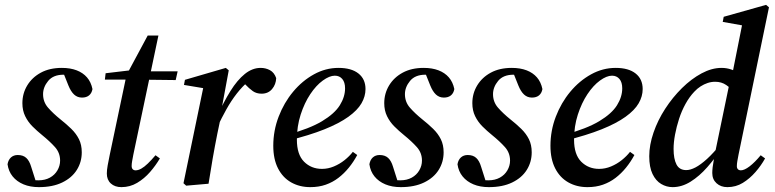

<svg xmlns="http://www.w3.org/2000/svg" viewBox="-20 -755 3183 789"><path d="M140 14Q104 14 76.5 2.5Q49 -9 32 -30Q15 -51 11 -80Q14 -98 25 -108Q36 -118 53 -118Q75 -118 88 -106Q101 -94 108 -70L129 -4L76 -22Q92 -18 106 -16Q120 -14 138 -14Q165 -14 185 -25Q205 -36 216 -55Q227 -74 227 -95Q227 -127 206 -150.5Q185 -174 153 -200Q132 -217 113.5 -235.5Q95 -254 83.5 -277.5Q72 -301 72 -331Q72 -371 92 -404Q112 -437 148 -456.5Q184 -476 234 -476Q269 -476 295 -466Q321 -456 337.5 -437Q354 -418 360 -389Q357 -372 346 -363Q335 -354 317 -354Q298 -354 284.5 -366.5Q271 -379 261 -404L239 -459L285 -444Q276 -445 265 -446.5Q254 -448 241 -448Q199 -448 178 -422.5Q157 -397 157 -368Q157 -336 177.5 -312.5Q198 -289 229 -264Q253 -245 273 -225.5Q293 -206 304.5 -183Q316 -160 316 -129Q316 -89 295.5 -56.5Q275 -24 235.5 -5Q196 14 140 14Z M411 -428 414 -454 532 -468V-462H710L702 -426L529 -428H525ZM479 14Q452 14 435.5 -1Q419 -16 419 -42Q419 -56 422.5 -75.5Q426 -95 431 -119L500 -447L587 -609H631L528 -120Q525 -104 523 -93Q521 -82 521 -73Q521 -64 525.5 -59.5Q530 -55 537 -55Q548 -55 560.5 -62Q573 -69 587.5 -83Q602 -97 619 -117L637 -104Q620 -75 596.5 -48Q573 -21 543.5 -3.5Q514 14 479 14Z M873 -233 862 -276H872Q899 -336 927 -381Q955 -426 986 -451Q1017 -476 1051 -476Q1072 -476 1089.5 -466.5Q1107 -457 1115 -434Q1114 -408 1098 -389Q1082 -370 1055 -370Q1034 -370 1019 -380.5Q1004 -391 986 -410L973 -425L1003 -429V-423Q976 -400 953 -370.5Q930 -341 910.5 -306Q891 -271 873 -233ZM734 -2 817 -403 838 -389 736 -406 740 -427 908 -476 920 -466 888 -293 890 -286 873 -205Q863 -155 854 -103.5Q845 -52 837 0L745 8Z M1255 14Q1211 14 1176.5 -5.5Q1142 -25 1122.5 -63Q1103 -101 1103 -156Q1103 -218 1125 -275.5Q1147 -333 1184.5 -378Q1222 -423 1270 -449.5Q1318 -476 1371 -476Q1424 -476 1453 -453Q1482 -430 1482 -389Q1482 -359 1465.5 -330.5Q1449 -302 1411.5 -275Q1374 -248 1313 -223.5Q1252 -199 1163 -177L1160 -201Q1252 -226 1303.5 -257Q1355 -288 1376.5 -322.5Q1398 -357 1398 -392Q1398 -417 1386.5 -430.5Q1375 -444 1356 -444Q1334 -444 1306.5 -424Q1279 -404 1255 -368Q1231 -332 1215.5 -284Q1200 -236 1200 -181Q1200 -120 1229.5 -90.5Q1259 -61 1303 -61Q1328 -61 1352 -71Q1376 -81 1396 -97Q1416 -113 1430 -131L1448 -118Q1433 -90 1413.5 -66Q1394 -42 1370.5 -24Q1347 -6 1318.5 4Q1290 14 1255 14Z M1627 14Q1591 14 1563.5 2.5Q1536 -9 1519 -30Q1502 -51 1498 -80Q1501 -98 1512 -108Q1523 -118 1540 -118Q1562 -118 1575 -106Q1588 -94 1595 -70L1616 -4L1563 -22Q1579 -18 1593 -16Q1607 -14 1625 -14Q1652 -14 1672 -25Q1692 -36 1703 -55Q1714 -74 1714 -95Q1714 -127 1693 -150.5Q1672 -174 1640 -200Q1619 -217 1600.5 -235.5Q1582 -254 1570.5 -277.5Q1559 -301 1559 -331Q1559 -371 1579 -404Q1599 -437 1635 -456.5Q1671 -476 1721 -476Q1756 -476 1782 -466Q1808 -456 1824.5 -437Q1841 -418 1847 -389Q1844 -372 1833 -363Q1822 -354 1804 -354Q1785 -354 1771.5 -366.5Q1758 -379 1748 -404L1726 -459L1772 -444Q1763 -445 1752 -446.5Q1741 -448 1728 -448Q1686 -448 1665 -422.5Q1644 -397 1644 -368Q1644 -336 1664.5 -312.5Q1685 -289 1716 -264Q1740 -245 1760 -225.5Q1780 -206 1791.5 -183Q1803 -160 1803 -129Q1803 -89 1782.5 -56.5Q1762 -24 1722.5 -5Q1683 14 1627 14Z M1989 14Q1953 14 1925.5 2.5Q1898 -9 1881 -30Q1864 -51 1860 -80Q1863 -98 1874 -108Q1885 -118 1902 -118Q1924 -118 1937 -106Q1950 -94 1957 -70L1978 -4L1925 -22Q1941 -18 1955 -16Q1969 -14 1987 -14Q2014 -14 2034 -25Q2054 -36 2065 -55Q2076 -74 2076 -95Q2076 -127 2055 -150.5Q2034 -174 2002 -200Q1981 -217 1962.5 -235.5Q1944 -254 1932.5 -277.5Q1921 -301 1921 -331Q1921 -371 1941 -404Q1961 -437 1997 -456.5Q2033 -476 2083 -476Q2118 -476 2144 -466Q2170 -456 2186.5 -437Q2203 -418 2209 -389Q2206 -372 2195 -363Q2184 -354 2166 -354Q2147 -354 2133.5 -366.5Q2120 -379 2110 -404L2088 -459L2134 -444Q2125 -445 2114 -446.5Q2103 -448 2090 -448Q2048 -448 2027 -422.5Q2006 -397 2006 -368Q2006 -336 2026.5 -312.5Q2047 -289 2078 -264Q2102 -245 2122 -225.5Q2142 -206 2153.5 -183Q2165 -160 2165 -129Q2165 -89 2144.5 -56.5Q2124 -24 2084.5 -5Q2045 14 1989 14Z M2394 14Q2350 14 2315.5 -5.5Q2281 -25 2261.5 -63Q2242 -101 2242 -156Q2242 -218 2264 -275.5Q2286 -333 2323.5 -378Q2361 -423 2409 -449.5Q2457 -476 2510 -476Q2563 -476 2592 -453Q2621 -430 2621 -389Q2621 -359 2604.5 -330.5Q2588 -302 2550.5 -275Q2513 -248 2452 -223.5Q2391 -199 2302 -177L2299 -201Q2391 -226 2442.5 -257Q2494 -288 2515.5 -322.5Q2537 -357 2537 -392Q2537 -417 2525.5 -430.5Q2514 -444 2495 -444Q2473 -444 2445.5 -424Q2418 -404 2394 -368Q2370 -332 2354.5 -284Q2339 -236 2339 -181Q2339 -120 2368.5 -90.5Q2398 -61 2442 -61Q2467 -61 2491 -71Q2515 -81 2535 -97Q2555 -113 2569 -131L2587 -118Q2572 -90 2552.5 -66Q2533 -42 2509.5 -24Q2486 -6 2457.5 4Q2429 14 2394 14Z M2744 14Q2719 14 2697 1Q2675 -12 2661.5 -40Q2648 -68 2648 -113Q2648 -159 2665.5 -210Q2683 -261 2713.5 -308Q2744 -355 2782.5 -393Q2821 -431 2863 -453.5Q2905 -476 2945 -476Q2966 -476 2985 -469.5Q3004 -463 3021 -450Q3038 -437 3051 -418L2999 -373Q2984 -392 2964.5 -405.5Q2945 -419 2919 -419Q2903 -419 2888 -414Q2873 -409 2859 -400Q2845 -391 2833 -378Q2813 -357 2797 -328Q2781 -299 2770.5 -266.5Q2760 -234 2754 -202Q2748 -170 2748 -143Q2748 -102 2760 -79Q2772 -56 2800 -56Q2817 -56 2838 -67Q2859 -78 2885.5 -102Q2912 -126 2944 -166L2952 -148H2947Q2919 -105 2886.5 -68Q2854 -31 2818 -8.5Q2782 14 2744 14ZM2969 14Q2942 14 2924.5 -2Q2907 -18 2907 -44Q2907 -54 2908.5 -67.5Q2910 -81 2914 -103L2917 -120L2980 -424L2987 -439L3033 -670L3051 -647L2950 -665L2954 -686L3128 -735L3140 -725L3015 -120Q3012 -104 3010 -93Q3008 -82 3008 -72Q3008 -64 3012.5 -59.5Q3017 -55 3024 -55Q3039 -55 3060.5 -71.5Q3082 -88 3106 -117L3124 -104Q3108 -75 3084.5 -48Q3061 -21 3032.5 -3.5Q3004 14 2969 14Z"/></svg>

Font: Source Serif 4 48pt SemiBold
Style: Italic
Weight: 600
Italic angle: -12°
Designer: Frank Grießhammer
Foundry: Adobe Systems Incorporated
Version: Version 4.004;hotconv 1.0.116;makeotfexe 2.5.65601